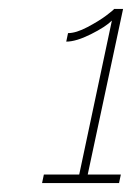

<svg xmlns="http://www.w3.org/2000/svg" viewBox="-20 -831 295 429"><path d="M250 -441 246 -422H74L78 -441H157L230 -785Q216 -771 183 -754.5Q150 -738 128 -738L132 -757Q150 -757 175.5 -770.5Q201 -784 217 -796Q233 -808 235 -811H255L176 -441Z"/></svg>

Font: Raleway-v4020 Thin
Style: Italic
Weight: 250
Italic angle: -12°
Designer: Matt McInerney, Pablo Impallari, Rodrigo Fuenzalida
Foundry: Matt McInerney, Pablo Impallari, Rodrigo Fuenzalida
Version: Version 4.020;PS 004.020;hotconv 1.0.88;makeotf.lib2.5.64775